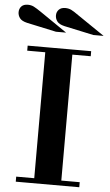

<svg xmlns="http://www.w3.org/2000/svg" viewBox="-111 -1020 606 1060"><g transform="rotate(5 191.5 -489.5)"><path d="M118 -15V-754H268V-15ZM18 0V-28H370V0ZM18 -726V-754H370V-726ZM374 -844 211 -879Q181 -886 170 -901Q159 -916 159 -934Q159 -953 171.5 -966Q184 -979 207 -979Q226 -979 241 -971.5Q256 -964 284 -944L431 -844ZM167 -844 4 -879Q-26 -886 -37 -901Q-48 -916 -48 -934Q-48 -953 -36 -966Q-24 -979 0 -979Q18 -979 33 -971.5Q48 -964 77 -944L223 -844Z"/></g></svg>

Font: Libre Bodoni SemiBold
Style: Regular
Weight: 600
Designer: Pablo Impallari, Rodrigo Fuenzalida
Foundry: Impallari Type
Version: Version 2.005;gftools[0.9.23]